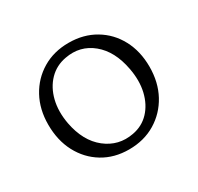

<svg xmlns="http://www.w3.org/2000/svg" viewBox="-99 -824 664 644"><g transform="rotate(-30 233.0 -502.0)"><path d="M233.5 -707.5Q291 -707.5 335.2 -681.2Q379.5 -655 404.2 -608.8Q429 -562.5 429 -502.5Q429 -442.5 403.8 -396Q378.5 -349.5 334 -322.8Q289.5 -296 231.5 -296Q174.5 -296 130.8 -322.5Q87 -349 62.2 -395.8Q37.5 -442.5 37.5 -503.5Q37.5 -562.5 62.5 -608.5Q87.5 -654.5 131.8 -681Q176 -707.5 233.5 -707.5ZM268 -335Q306.5 -342 332.2 -369.2Q358 -396.5 367.8 -438Q377.5 -479.5 368 -529Q354 -604.5 307.8 -642.5Q261.5 -680.5 200.5 -669Q161.5 -662 135 -634.8Q108.5 -607.5 98.2 -566.2Q88 -525 97 -475.5Q111.5 -399 159.5 -361.2Q207.5 -323.5 268 -335Z"/></g></svg>

Font: Fraunces 144pt S100 Light
Style: Regular
Weight: 300
Version: Version 1.000; ttfautohint (v1.8.3)